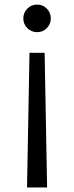

<svg xmlns="http://www.w3.org/2000/svg" viewBox="-20 -579 323 836"><path d="M185.1 237.3H97.7L108.4 -349.1H174.3ZM99.1 -456.5Q81.5 -474.1 81.5 -499Q81.5 -523.9 99.1 -541.5Q116.7 -559.1 141.6 -559.1Q166.5 -559.1 183.8 -541.5Q201.2 -523.9 201.2 -499Q201.2 -474.1 183.8 -456.5Q166.5 -439 141.6 -439Q116.7 -439 99.1 -456.5Z"/></svg>

Font: Spartan MB Med
Style: Regular
Weight: 500
Designer: Matt Bailey, Mirko Velimirovic
Foundry: Matt Bailey
Version: Version 1.005